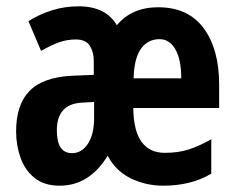

<svg xmlns="http://www.w3.org/2000/svg" viewBox="-20 -578 745 608"><path d="M481 -555Q576 -555 625 -488.5Q674 -422 674 -310V-236H402Q403 -163 428.5 -128.5Q454 -94 502 -94Q545 -94 578.5 -105Q612 -116 649 -137V-28Q585 10 497 10Q441 10 393.5 -13.5Q346 -37 321 -85Q263 10 169 10Q120 10 89.5 -14.5Q59 -39 45 -78.5Q31 -118 31 -162Q31 -246 73 -289.5Q115 -333 206 -338L277 -341V-385Q277 -413 264.5 -433Q252 -453 220 -453Q193 -453 168.5 -444.5Q144 -436 110 -417L70 -511Q105 -533 145 -545.5Q185 -558 229 -558Q315 -558 350 -498Q397 -555 481 -555ZM485 -454Q449 -454 427 -424.5Q405 -395 403 -330H554Q554 -389 535.5 -421.5Q517 -454 485 -454ZM240 -253Q160 -249 160 -165Q160 -93 208 -93Q239 -93 258.5 -123Q278 -153 278 -204V-255Z"/></svg>

Font: Noto Sans Sinhala ExtraCondensed
Style: Bold
Weight: 700
Width: 2
Designer: Jelle Bosma - Monotype Design Team
Foundry: Monotype Imaging Inc.
Version: Version 2.006; ttfautohint (v1.8.4.7-5d5b)